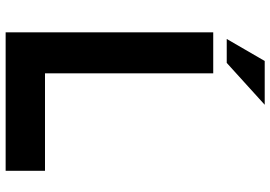

<svg xmlns="http://www.w3.org/2000/svg" viewBox="-159 -800 959 681"><g transform="rotate(90 320.5 -459.5)"><path d="M94.7 -736.3H240.2V-139.6H585.9V0H94.7ZM351.6 -918.9 203.1 -784.2H118.2L196.3 -918.9Z"/></g></svg>

Font: Josefin Sans CFJ
Style: Bold
Weight: 700
Designer: Santiago Orozco
Foundry: Typemade
Version: Version 2.001